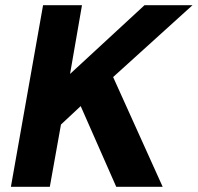

<svg xmlns="http://www.w3.org/2000/svg" viewBox="-20 -720 762 740"><path d="M22 0 146 -700H296L250 -435L537 -700H722L416 -423L607 0H428L291 -311L215 -240L172 0Z"/></svg>

Font: DM Sans 20pt Black
Style: Italic
Weight: 900
Italic angle: -10°
Version: Version 4.004;gftools[0.9.30]